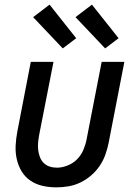

<svg xmlns="http://www.w3.org/2000/svg" viewBox="-20 -797 590 829"><path d="M224 12Q193 12 164 5.5Q135 -1 111.5 -17Q88 -33 73.5 -57Q59 -81 52.5 -109.5Q46 -138 47.5 -168.5Q49 -199 55 -230L113 -530H211L149 -214Q146 -197 144.5 -180.5Q143 -164 145 -148.5Q147 -133 152.5 -118.5Q158 -104 168.5 -93.5Q179 -83 194 -78Q209 -73 226 -73Q248 -73 272 -82.5Q296 -92 313.5 -110Q331 -128 340.5 -151Q350 -174 354 -196L419 -530H517L449 -180Q444 -155 435 -129.5Q426 -104 410.5 -81Q395 -58 373.5 -39.5Q352 -21 327 -9Q302 3 275.5 7.5Q249 12 224 12ZM434 -588 306 -723 377 -777 492 -632ZM251 -588 123 -723 194 -777 309 -632Z"/></svg>

Font: Lode Dark Term
Style: Bold Italic
Weight: 700
Italic angle: -11°
Monospace: yes
Designer: Belleve Invis
Foundry: Belleve Invis
Version: Version 29.2.0